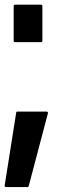

<svg xmlns="http://www.w3.org/2000/svg" viewBox="-44 -629 305 810"><path d="M13.7 -456.1Q13.7 -504.9 13.7 -603.5Q13.7 -606.4 15.6 -607.4Q17.6 -609.4 19.5 -609.4Q55.7 -609.4 129.9 -609.4Q131.8 -609.4 132.8 -607.4Q134.8 -606.4 134.8 -603.5Q134.8 -554.7 134.8 -456.1Q134.8 -454.1 132.8 -452.1Q131.8 -451.2 129.9 -451.2Q92.8 -451.2 19.5 -451.2Q17.6 -451.2 15.6 -452.1Q13.7 -454.1 13.7 -456.1ZM158.2 -151.4Q131.8 -48.8 77.1 156.2Q77.1 157.2 75.2 159.2Q74.2 160.2 72.3 160.2Q42 160.2 -19.5 160.2Q-21.5 160.2 -21.5 159.2Q-22.5 159.2 -23.4 158.2Q-24.4 157.2 -24.4 156.2Q-24.4 155.3 -24.4 154.3Q-7.8 51.8 24.4 -154.3Q24.4 -155.3 25.4 -157.2Q27.3 -158.2 29.3 -158.2Q44.9 -158.2 76.2 -158.2Q102.5 -158.2 153.3 -158.2Q154.3 -158.2 155.3 -157.2Q156.2 -157.2 157.2 -156.2Q158.2 -154.3 158.2 -153.3Q159.2 -153.3 159.2 -152.3Q159.2 -151.4 158.2 -151.4Z"/></svg>

Font: Typeface
Style: Regular
Weight: 400
Version: Version 1.0